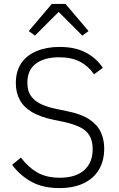

<svg xmlns="http://www.w3.org/2000/svg" viewBox="-20 -950 608 982"><path d="M284 12Q199 12 140.5 -20.5Q82 -53 42 -107L87 -144Q124 -95 170.5 -68Q217 -41 286 -41Q367 -41 410.5 -79.5Q454 -118 454 -187Q454 -230 437.5 -257Q421 -284 389 -299.5Q357 -315 313 -325L251 -338Q185 -352 143 -377Q101 -402 81 -439.5Q61 -477 61 -525Q61 -586 89 -627Q117 -668 168 -689Q219 -710 285 -710Q363 -710 417.5 -682Q472 -654 506 -603L461 -570Q432 -612 389 -634.5Q346 -657 282 -657Q207 -657 163.5 -624.5Q120 -592 120 -527Q120 -485 138 -459.5Q156 -434 188 -418.5Q220 -403 263 -394L325 -381Q395 -367 436 -340Q477 -313 495 -275.5Q513 -238 513 -190Q513 -127 485.5 -81.5Q458 -36 406.5 -12Q355 12 284 12ZM245 -930H315L433 -791L401 -768L280 -889L159 -768L127 -791Z"/></svg>

Font: IBM Plex Sans Light
Style: Regular
Weight: 300
Designer: Mike Abbink, Paul van der Laan, Pieter van Rosmalen
Foundry: Bold Monday
Version: Version 3.201